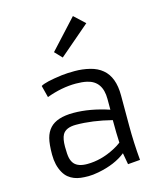

<svg xmlns="http://www.w3.org/2000/svg" viewBox="-131 -992 927 1097"><g transform="rotate(-15 333.0 -443.5)"><path d="M553.7 -206.1Q553.7 -108.9 563 -3.9L490.7 2L478.5 -65.9Q416.5 -16.1 314.5 3.4Q281.2 9.8 255.4 9.8Q229.5 9.8 209.7 7.3Q189.9 4.9 171.6 -2.2Q153.3 -9.3 137.7 -22Q122.1 -34.7 110.4 -55.7Q85.4 -100.1 85.4 -162.4Q85.4 -224.6 94.5 -259Q103.5 -293.5 124.5 -316.4Q166 -361.8 264.2 -361.8Q362.3 -361.8 473.6 -324.7V-388.2Q473.6 -494.1 386.2 -513.7Q357.9 -520 321.3 -520Q237.8 -520 147.9 -486.8L129.9 -557.1Q154.8 -573.7 256.8 -586.9Q289.1 -590.8 334.2 -590.8Q379.4 -590.8 422.9 -580.1Q466.3 -569.3 495.1 -544.9Q553.7 -496.6 553.7 -388.2ZM471.7 -263.7Q357.4 -292.5 260.7 -292.5Q201.2 -292.5 181.6 -258.3Q168.5 -234.4 168.5 -187.5Q168.5 -140.6 173.6 -119.6Q178.7 -98.6 190.4 -85Q213.4 -59.1 266.1 -59.1Q348.6 -59.1 429.7 -101.6Q454.6 -114.3 474.6 -129.9Q471.7 -182.6 471.7 -263.7ZM247.6 -725.6 405.3 -897 468.8 -837.9 288.1 -683.1Z"/></g></svg>

Font: Armata
Style: Regular
Weight: 400
Designer: Viktoriya Grabowska
Foundry: Viktoriya Grabowska
Version: Version 1.003